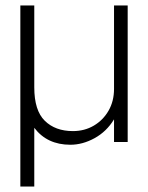

<svg xmlns="http://www.w3.org/2000/svg" viewBox="-20 -520 542 703"><path d="M105.5 -200Q105.5 -115.5 144 -77.8Q182.5 -40 247 -40Q289.5 -40 323.5 -60Q357.5 -80 377.5 -114.8Q397.5 -149.5 397.5 -194.5V-500H447.5V0H397.5V-83Q370.5 -38.5 326.5 -14.2Q282.5 10 237.5 10Q152.5 10 105.5 -52V163H54.5V-500H105.5Z"/></svg>

Font: Overused Grotesk Light
Style: Regular
Weight: 300
Version: Version 0.004